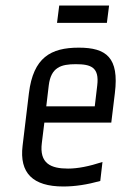

<svg xmlns="http://www.w3.org/2000/svg" viewBox="-20 -667 441 697"><path d="M266 -494C164 -494 101 -458 85 -329L62 -138C50 -39 99 10 210 10C253 10 297 3 344 -10L352 -79C303 -63 262 -55 227 -55C165 -55 122 -73 132 -149L141 -222H384L397 -329C413 -458 366 -494 266 -494ZM255 -434C310 -434 341 -423 333 -357L324 -281H148L157 -357C165 -423 202 -434 255 -434ZM368 -584 376 -647H195L187 -584Z"/></svg>

Font: Gamestation Condensed
Style: Italic
Weight: 400
Width: 3
Designer: Jonas Hecksher
Foundry: Jonas Hecksher, Playtypeª, e-types AS
Version: Version 1.003